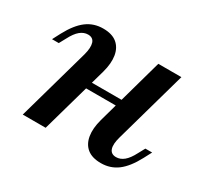

<svg xmlns="http://www.w3.org/2000/svg" viewBox="-100 -565 759 715"><g transform="rotate(30 280.0 -207.5)"><path d="M58.9 0 146 -309.7Q154.8 -342.7 148.8 -361.3Q142.7 -379.8 121 -379.8Q103.2 -379.8 87.5 -366.9Q71.8 -354 57.3 -325.8L41.9 -297.6H12.9L30.6 -331.5Q57.3 -381.5 87.9 -404.4Q118.5 -427.4 158.9 -427.4Q196.8 -427.4 218.1 -410.1Q239.5 -392.7 244.8 -361.3Q250 -329.8 238.7 -288.7L157.3 0ZM165.3 -202.4 173.4 -231.5H399.2L391.1 -202.4ZM400.8 11.3Q362.9 11.3 341.5 -6Q320.2 -23.4 314.9 -54.8Q309.7 -86.3 321 -127.4L401.6 -416.1H500.8L413.7 -106.5Q404 -72.6 410.5 -54.4Q416.9 -36.3 438.7 -36.3Q456.5 -36.3 472.2 -49.2Q487.9 -62.1 502.4 -90.3L517.7 -118.5H546.8L529 -84.7Q502.4 -34.7 471.8 -11.7Q441.1 11.3 400.8 11.3Z"/></g></svg>

Font: Playfair 5pt SemiExpanded Light SemiBold
Style: Italic
Weight: 600
Italic angle: -15.6°
Version: Version 2.001;gftools[0.9.30]